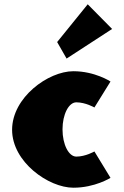

<svg xmlns="http://www.w3.org/2000/svg" viewBox="-20 -860 579 895"><path d="M246.4 -664 290.4 -587 502.6 -725 388.9 -840ZM335.7 -383C378.9 -383 420.1 -359 420.1 -359L495.1 -480C495.1 -480 422.6 -528 322 -528C205.1 -528 36.4 -406 36.4 -255C36.4 -105 206.4 15 322 15C422.6 15 495.1 -31 495.1 -31L420.1 -154C420.1 -154 378.9 -130 335.7 -130C300.4 -130 271.4 -186 271.4 -257C271.4 -327 300.4 -383 335.7 -383Z"/></svg>

Font: Blink
Style: Wide
Weight: 400
Designer: Mew Too
Foundry: Cannot Into Space Fonts
Version: Version 001.000